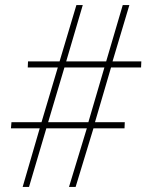

<svg xmlns="http://www.w3.org/2000/svg" viewBox="-20 -734 575 754"><path d="M69 0 136 -230H23L25 -254H143L207 -469H89L90 -493H214L280 -714H305L240 -493H397L462 -714H488L422 -493H535L534 -469H416L353 -254H470L469 -230H347L277 0H251L321 -230H162L94 0ZM169 -254H327L390 -469H233Z"/></svg>

Font: Noto Sans SemiCondensed Thin
Style: Italic
Weight: 100
Width: 4
Italic angle: -12°
Designer: Monotype Design Team
Foundry: Monotype Imaging Inc.
Version: Version 2.013; ttfautohint (v1.8.4.7-5d5b)